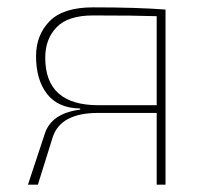

<svg xmlns="http://www.w3.org/2000/svg" viewBox="-20 -502 565 522"><path d="M198 -204V-207Q138 -208 108 -246.5Q78 -285 78 -349Q78 -407 115 -444.5Q152 -482 233 -482Q353 -482 430 -476V0H406V-195H247Q144 -195 123 -128L83 0H56L102 -139Q120 -194 198 -204ZM406 -216V-458Q348 -460 233 -460Q165 -460 134 -428Q103 -396 103 -345Q103 -216 247 -216Z"/></svg>

Font: Exo 2.0 Thin
Style: Regular
Weight: 250
Designer: Natanael Gama
Version: Version 1.001;PS 001.001;hotconv 1.0.70;makeotf.lib2.5.58329